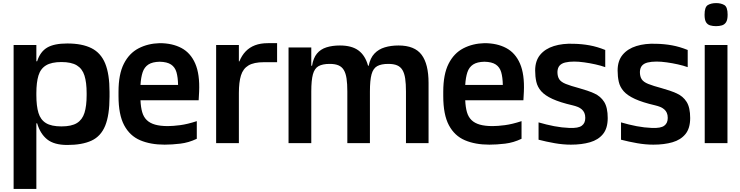

<svg xmlns="http://www.w3.org/2000/svg" viewBox="-20 -925 4783 1241"><path d="M68 296V-634H215V-529H220Q240 -591 285 -617.5Q330 -644 415 -644Q511 -644 571.5 -613.5Q632 -583 660 -514.5Q688 -446 688 -331V-301Q688 -181 660 -112.5Q632 -44 571.5 -16Q511 12 415 12Q330 12 285 -24Q240 -60 220 -128H215V296ZM377 -108Q442 -108 477 -129.5Q512 -151 526 -195.5Q540 -240 540 -310V-323Q540 -392 526 -436.5Q512 -481 476.5 -502.5Q441 -524 377 -524Q313 -524 277.5 -502.5Q242 -481 228.5 -436.5Q215 -392 215 -323V-310Q215 -240 228.5 -195.5Q242 -151 277 -129.5Q312 -108 377 -108Z M1044 10Q953 10 886 -18.5Q819 -47 782.5 -115.5Q746 -184 746 -304V-332Q746 -445 780.5 -513Q815 -581 875.5 -612.5Q936 -644 1012 -646Q1094 -646 1153 -614.5Q1212 -583 1242 -514Q1272 -445 1267 -332L1264 -277H888Q890 -232 899 -200.5Q908 -169 928.5 -149Q949 -129 982.5 -119.5Q1016 -110 1065 -110Q1097 -110 1144 -116Q1191 -122 1252 -142V-28Q1200 -3 1145.5 3.5Q1091 10 1044 10ZM888 -376H1131Q1130 -426 1120.5 -458.5Q1111 -491 1085.5 -508Q1060 -525 1012 -526Q965 -525 939 -508Q913 -491 902 -458Q891 -425 888 -376Z M1377 0V-634H1524V-528H1527Q1543 -567 1568 -593Q1593 -619 1628.5 -632.5Q1664 -646 1712 -646H1771V-523H1686Q1621 -523 1586 -502Q1551 -481 1537.5 -437.5Q1524 -394 1524 -324V0Z M1845 0V-618H1992V-500H1997Q2005 -550 2028.5 -578.5Q2052 -607 2090 -619Q2128 -631 2177 -631Q2254 -631 2297.5 -598.5Q2341 -566 2359 -500H2363Q2373 -550 2400 -578.5Q2427 -607 2467 -619Q2507 -631 2556 -631Q2660 -631 2705 -571Q2750 -511 2750 -389V0H2604V-334Q2604 -383 2599 -417Q2594 -451 2581.5 -472Q2569 -493 2547 -502.5Q2525 -512 2490 -512Q2444 -512 2418 -497.5Q2392 -483 2381.5 -444.5Q2371 -406 2371 -334V0H2225V-334Q2225 -383 2220 -417Q2215 -451 2202.5 -472Q2190 -493 2168 -502.5Q2146 -512 2111 -512Q2065 -512 2039 -497.5Q2013 -483 2002.5 -444.5Q1992 -406 1992 -334V0Z M3143 10Q3052 10 2985 -18.5Q2918 -47 2881.5 -115.5Q2845 -184 2845 -304V-332Q2845 -445 2879.5 -513Q2914 -581 2974.5 -612.5Q3035 -644 3111 -646Q3193 -646 3252 -614.5Q3311 -583 3341 -514Q3371 -445 3366 -332L3363 -277H2987Q2989 -232 2998 -200.5Q3007 -169 3027.5 -149Q3048 -129 3081.5 -119.5Q3115 -110 3164 -110Q3196 -110 3243 -116Q3290 -122 3351 -142V-28Q3299 -3 3244.5 3.5Q3190 10 3143 10ZM2987 -376H3230Q3229 -426 3219.5 -458.5Q3210 -491 3184.5 -508Q3159 -525 3111 -526Q3064 -525 3038 -508Q3012 -491 3001 -458Q2990 -425 2987 -376Z M3670 10Q3619 10 3565 0.5Q3511 -9 3461 -22V-134Q3512 -119 3561.5 -109.5Q3611 -100 3661 -98Q3690 -97 3709.5 -100.5Q3729 -104 3740.5 -112.5Q3752 -121 3757.5 -133.5Q3763 -146 3763 -163Q3763 -182 3757 -195.5Q3751 -209 3740 -218.5Q3729 -228 3714 -234Q3699 -240 3682 -244Q3600 -263 3551 -285.5Q3502 -308 3478 -335.5Q3454 -363 3446.5 -396.5Q3439 -430 3439 -469Q3439 -532 3471.5 -571Q3504 -610 3560.5 -627.5Q3617 -645 3688 -642Q3741 -641 3790.5 -632Q3840 -623 3892 -602V-491Q3864 -501 3828 -509Q3792 -517 3756 -522Q3720 -527 3691 -527Q3657 -527 3633 -521Q3609 -515 3596.5 -500.5Q3584 -486 3583 -460Q3583 -431 3594.5 -413Q3606 -395 3637 -382.5Q3668 -370 3724 -355Q3779 -340 3820.5 -321.5Q3862 -303 3885 -266.5Q3908 -230 3908 -162Q3908 -96 3877.5 -58.5Q3847 -21 3793.5 -5.5Q3740 10 3670 10Z M4203 10Q4152 10 4098 0.5Q4044 -9 3994 -22V-134Q4045 -119 4094.5 -109.5Q4144 -100 4194 -98Q4223 -97 4242.5 -100.5Q4262 -104 4273.5 -112.5Q4285 -121 4290.5 -133.5Q4296 -146 4296 -163Q4296 -182 4290 -195.5Q4284 -209 4273 -218.5Q4262 -228 4247 -234Q4232 -240 4215 -244Q4133 -263 4084 -285.5Q4035 -308 4011 -335.5Q3987 -363 3979.5 -396.5Q3972 -430 3972 -469Q3972 -532 4004.5 -571Q4037 -610 4093.5 -627.5Q4150 -645 4221 -642Q4274 -641 4323.5 -632Q4373 -623 4425 -602V-491Q4397 -501 4361 -509Q4325 -517 4289 -522Q4253 -527 4224 -527Q4190 -527 4166 -521Q4142 -515 4129.5 -500.5Q4117 -486 4116 -460Q4116 -431 4127.5 -413Q4139 -395 4170 -382.5Q4201 -370 4257 -355Q4312 -340 4353.5 -321.5Q4395 -303 4418 -266.5Q4441 -230 4441 -162Q4441 -96 4410.5 -58.5Q4380 -21 4326.5 -5.5Q4273 10 4203 10Z M4535 0V-634H4682V0ZM4608 -756Q4587 -756 4570 -761Q4553 -766 4543.5 -781.5Q4534 -797 4534 -830Q4534 -880 4555.5 -892.5Q4577 -905 4609 -905Q4640 -905 4661.5 -892.5Q4683 -880 4683 -830Q4683 -797 4673 -781.5Q4663 -766 4646 -761Q4629 -756 4608 -756Z"/></svg>

Font: Matangi Black
Style: Regular
Weight: 900
Designer: Prashant Pant
Foundry: The Graphic Ant
Version: Version 3.002